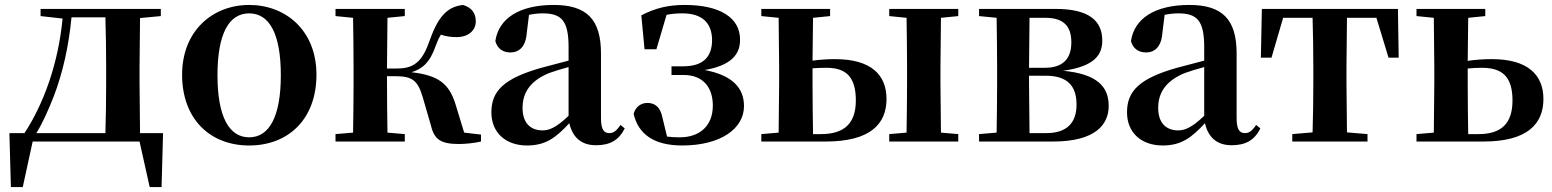

<svg xmlns="http://www.w3.org/2000/svg" viewBox="-20 -572 6274 776"><path d="M144 -507 233 -497C215 -312 156 -152 79 -34H18L24 184H72L112 0H544L585 184H633L639 -34H546L544 -235V-301L546 -499L630 -507V-536H144ZM406 -34H127C154 -78 176 -129 197 -182C234 -278 258 -387 269 -502H406C408 -445 409 -357 409 -301V-235C409 -178 408 -91 406 -34Z M987 16C1145 16 1259 -90 1259 -270C1259 -449 1135 -552 987 -552C840 -552 716 -448 716 -270C716 -92 828 16 987 16ZM987 -17C906 -17 859 -100 859 -268C859 -437 906 -518 987 -518C1068 -518 1115 -437 1115 -268C1115 -100 1068 -17 987 -17Z M1722 -64C1735 -8 1762 10 1835 10C1863 10 1898 6 1924 0V-28L1856 -36L1820 -154C1794 -235 1750 -268 1643 -280C1686 -293 1718 -319 1741 -387C1748 -406 1754 -419 1762 -432C1782 -425 1801 -422 1827 -422C1869 -422 1903 -446 1903 -486C1903 -519 1886 -542 1851 -552C1784 -544 1749 -502 1713 -399C1680 -305 1635 -295 1579 -295H1544L1546 -500L1616 -507V-536H1336V-507L1407 -500C1408 -442 1409 -357 1409 -301V-235C1409 -179 1408 -94 1407 -36L1336 -30V0H1616V-30L1546 -36C1545 -94 1544 -182 1544 -264H1578C1645 -264 1668 -248 1688 -181Z M2389 15C2445 15 2481 -5 2505 -53L2488 -67C2470 -41 2458 -34 2443 -34C2421 -34 2409 -48 2409 -95V-356C2409 -494 2351 -552 2218 -552C2077 -552 1995 -496 1982 -406C1990 -376 2012 -360 2043 -360C2077 -360 2105 -382 2109 -439L2118 -512C2138 -516 2155 -518 2173 -518C2250 -518 2278 -488 2278 -381V-327L2168 -298C2016 -255 1966 -204 1966 -118C1966 -34 2026 16 2110 16C2186 16 2227 -16 2281 -74C2294 -18 2328 15 2389 15ZM2278 -104C2229 -57 2200 -45 2173 -45C2124 -45 2092 -75 2092 -136C2092 -203 2129 -248 2200 -277C2220 -284 2248 -293 2278 -301Z M2737 16C2894 16 2987 -53 2987 -143C2987 -212 2946 -267 2828 -289C2933 -307 2972 -351 2971 -412C2971 -500 2891 -552 2747 -552C2680 -552 2628 -539 2572 -510L2585 -373H2633L2674 -512C2693 -516 2714 -518 2738 -518C2815 -518 2857 -482 2858 -411C2858 -342 2822 -304 2741 -304H2694V-269H2742C2828 -269 2861 -212 2861 -145C2861 -66 2811 -17 2727 -17C2707 -17 2691 -18 2676 -20L2658 -94C2649 -142 2625 -156 2596 -156C2573 -156 2549 -142 2541 -112C2560 -27 2627 16 2737 16Z M3057 0H3317C3499 0 3563 -72 3563 -172C3563 -270 3500 -333 3355 -333C3326 -333 3295 -331 3264 -327L3266 -500L3335 -507V-536H3057V-507L3127 -500L3129 -301V-235L3127 -36L3057 -30ZM3264 -296C3281 -297 3299 -298 3320 -298C3398 -298 3439 -263 3439 -166C3439 -72 3391 -30 3298 -30H3266C3265 -87 3264 -177 3264 -235ZM3574 -507 3644 -500C3645 -442 3646 -357 3646 -301V-235C3646 -179 3645 -94 3644 -36L3574 -30V0H3853V-30L3783 -36L3781 -235V-301L3783 -500L3853 -507V-536H3574Z M4006 0H4236C4408 0 4461 -69 4461 -144C4461 -222 4414 -273 4277 -286C4406 -304 4435 -352 4435 -408C4435 -487 4383 -536 4246 -536H3937V-507L4008 -500C4009 -442 4010 -357 4010 -301V-235C4010 -179 4009 -94 4008 -36L3937 -30V0ZM4141 -500H4205C4279 -500 4310 -466 4310 -401C4310 -333 4275 -298 4202 -298H4139ZM4139 -266H4206C4295 -266 4331 -224 4331 -149C4331 -75 4291 -34 4209 -34H4141L4139 -235Z M4958 15C5014 15 5050 -5 5074 -53L5057 -67C5039 -41 5027 -34 5012 -34C4990 -34 4978 -48 4978 -95V-356C4978 -494 4920 -552 4787 -552C4646 -552 4564 -496 4551 -406C4559 -376 4581 -360 4612 -360C4646 -360 4674 -382 4678 -439L4687 -512C4707 -516 4724 -518 4742 -518C4819 -518 4847 -488 4847 -381V-327L4737 -298C4585 -255 4535 -204 4535 -118C4535 -34 4595 16 4679 16C4755 16 4796 -16 4850 -74C4863 -18 4897 15 4958 15ZM4847 -104C4798 -57 4769 -45 4742 -45C4693 -45 4661 -75 4661 -136C4661 -203 4698 -248 4769 -277C4789 -284 4817 -293 4847 -301Z M5284 0H5507V-30L5424 -37L5422 -235V-301L5424 -500H5543L5592 -339H5633L5630 -536H5080L5076 -339H5119L5166 -500H5285C5287 -443 5288 -357 5288 -301V-235C5288 -179 5287 -95 5285 -37L5203 -30V0Z M5705 0H5976C6154 0 6218 -72 6218 -172C6218 -270 6154 -333 6010 -333C5979 -333 5945 -331 5912 -326L5914 -500L5983 -507V-536H5705V-507L5775 -500L5777 -301V-235L5775 -36L5705 -30ZM5912 -295C5930 -297 5949 -298 5969 -298C6051 -298 6093 -263 6093 -166C6093 -72 6047 -30 5956 -30H5914C5913 -87 5912 -177 5912 -235Z"/></svg>

Font: Noto Serif SC
Style: Bold
Weight: 700
Designer: Ryoko NISHIZUKA 西塚涼子 (kana & ideographs); Frank Grießhammer (Latin, Greek & Cyrillic); Wenlong ZHANG 张文龙 (bopomofo); San
Foundry: Adobe
Version: Version 2.001;hotconv 1.1.0;makeotfexe 2.6.0